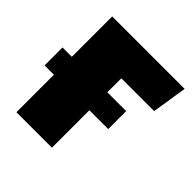

<svg xmlns="http://www.w3.org/2000/svg" viewBox="-150 -645 757 757"><g transform="rotate(45 228.0 -267.0)"><path d="M433 -387H250V-309H355V-209H250V0H52V-209H0V-309H52V-534H456Z"/></g></svg>

Font: Fira Sans Black
Style: Regular
Weight: 900
Designer: Carrois Corporate & Edenspiekermann AG
Foundry: Carrois Corporate GbR & Edenspiekermann AG
Version: Version 4.203